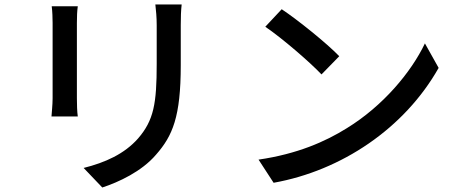

<svg xmlns="http://www.w3.org/2000/svg" viewBox="-20 -786 2040 854"><path d="M671 -766C674 -739 677 -710 677 -674V-502C677 -325 664 -251 594 -170C533 -101 448 -63 352 -39L435 48C508 24 610 -23 674 -98C748 -182 784 -267 784 -496V-674C784 -710 785 -739 788 -766ZM210 -758C213 -737 214 -703 214 -684V-349C214 -320 210 -285 209 -268H326C323 -288 322 -322 322 -349V-684C322 -712 323 -737 326 -758Z M1233 -745 1160 -667C1234 -617 1359 -509 1410 -455L1489 -536C1433 -594 1305 -697 1233 -745ZM1130 -76 1197 27C1499 -27 1779 -215 1931 -484L1870 -593C1809 -465 1684 -315 1523 -216C1427 -156 1302 -101 1130 -76Z"/></svg>

Font: Spoqa Han Sans Neo Medium
Style: Regular
Weight: 500
Designer: [Spoqa Han Sans Neo] Dong-huui Kim  Younghwa Kang  Yujin Lee  [Noto Sans] Ryoko NISHIZUKA  (kana & ideographs); Paul D. 
Foundry: Spoqa (http://www.spoqa-han-sans.com)
Version: Version 1.000